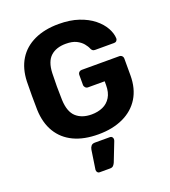

<svg xmlns="http://www.w3.org/2000/svg" viewBox="-165 -829 1040 1178"><g transform="rotate(-20 355.0 -239.5)"><path d="M355 10Q261 10 194.5 -21.5Q128 -53 91.5 -113.5Q55 -174 52 -260Q51 -303 51 -352Q51 -401 52 -445Q55 -529 91.5 -588Q128 -647 195.5 -678.5Q263 -710 355 -710Q429 -710 485 -691Q541 -672 579 -641.5Q617 -611 637 -575Q657 -539 658 -506Q658 -497 652 -490.5Q646 -484 636 -484H512Q502 -484 496.5 -488Q491 -492 487 -500Q480 -518 464.5 -536.5Q449 -555 423 -568Q397 -581 355 -581Q292 -581 255.5 -548Q219 -515 216 -440Q213 -354 216 -265Q219 -187 256.5 -153Q294 -119 357 -119Q398 -119 430.5 -133.5Q463 -148 482 -179Q501 -210 501 -258V-283H392Q382 -283 375 -290.5Q368 -298 368 -308V-372Q368 -383 375 -390Q382 -397 392 -397H637Q648 -397 655 -390Q662 -383 662 -372V-263Q662 -177 624.5 -116Q587 -55 517.5 -22.5Q448 10 355 10ZM280 231Q272 231 267 224.5Q262 218 262 209L281 83Q283 70 291 60Q299 50 316 50H415Q423 50 428 56Q433 62 433 69Q433 76 431 81L383 204Q379 214 371.5 222.5Q364 231 349 231Z"/></g></svg>

Font: Rubik SemiBold
Style: Regular
Weight: 600
Designer: Hubert and Fischer
Foundry: Hubert and Fischer
Version: Version 2.300;gftools[0.9.30]